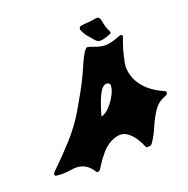

<svg xmlns="http://www.w3.org/2000/svg" viewBox="-154 -1046 1168 1191"><g transform="rotate(-20 430.5 -450.0)"><path d="M290 0Q285.2 0 281.7 -4.4Q242.2 -71.8 170.9 -71.8Q156.7 -71.8 137.7 -68.8Q108.9 -64 81.1 -64Q59.1 -64 38.1 -66.9Q31.7 -68.8 31.2 -76.2V-78.1Q31.2 -80.1 31.7 -82Q33.2 -86.9 43.5 -97.2Q115.7 -167 182.9 -241.2Q250 -315.4 299.3 -399.4Q312 -422.9 325.7 -445.8Q385.7 -546.9 422.4 -631.8Q472.2 -750 493.7 -750Q502.4 -750 534.7 -737.8Q572.8 -722.7 606.4 -722.7Q640.1 -722.7 695.3 -744.6Q710 -750 712.9 -750Q717.8 -750 721.7 -746.1Q724.6 -743.2 724.6 -739.3Q724.6 -736.8 723.6 -734.4Q709 -697.8 698.2 -660.2Q689.5 -629.9 679.2 -579.6Q676.3 -564.5 676.3 -548.8Q676.3 -512.2 692.4 -472.2Q734.9 -378.9 854 -328.6Q860.8 -324.7 860.8 -317.4Q860.8 -314.9 860.4 -312.5Q857.4 -303.7 845.7 -299.3Q795.4 -282.7 766.1 -239Q736.8 -195.3 714.8 -143.6Q692.4 -88.9 662.6 -48.3Q656.7 -41 648.9 -41L633.8 -39.6Q626 -39.6 623 -45.9Q586.9 -129.9 540 -157.7Q521.5 -169.4 497.6 -169.4Q483.4 -169.4 467.3 -165Q414.1 -147.5 378.9 -107.4Q343.8 -67.4 315.4 -21L309.1 -11.2Q301.3 0 290 0ZM429.7 -314.9Q458.5 -322.8 483.2 -348.9Q507.8 -375 522 -399.9Q539.6 -427.7 546.4 -451.7Q548.8 -460.4 550.3 -473.1Q550.8 -474.6 550.8 -476.6Q550.8 -487.3 539.1 -494.1Q532.7 -496.6 526.4 -496.6Q507.3 -496.6 487.8 -467.8Q461.9 -428.7 434.6 -333.5ZM586.4 -759.8Q568.8 -759.8 558.1 -770.5Q551.8 -777.8 545.4 -784.7Q528.3 -803.2 512.7 -823.7Q497.1 -844.2 488.8 -867.7V-873.5Q489.7 -876.5 492.2 -878.9Q493.2 -882.3 496.3 -885.5Q499.5 -888.7 539.6 -892.1Q563 -893.1 587.9 -897Q603 -900.4 611.3 -900.4Q618.7 -900.4 623 -897Q634.8 -882.8 636.2 -861.8Q643.1 -824.2 660.2 -791.5Q660.6 -789.6 660.6 -787.6V-785.6Q659.2 -780.8 652.8 -777.8Q628.9 -767.6 601.1 -761.2Q593.3 -759.8 586.4 -759.8Z"/></g></svg>

Font: Weird Comic
Style: Italic
Weight: 400
Italic angle: -16°
Designer: GGBotNet
Foundry: GGBotNet
Version: 0.80